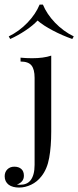

<svg xmlns="http://www.w3.org/2000/svg" viewBox="-72 -667 342 838"><path d="M151.6 -92.7Q151.6 -27.4 142.7 21.8Q133.9 71 108.9 102.4Q90.3 126.6 64.1 139.1Q37.9 151.6 11.3 151.6Q-16.9 151.6 -33.9 139.5Q-51.6 125.8 -51.6 102.4Q-51.6 83.9 -39.9 72.2Q-28.2 60.5 -9.7 60.5Q9.7 60.5 21 70.6Q32.3 80.6 32.3 100Q32.3 127.4 1.6 138.7Q6.5 139.5 15.3 139.5Q45.2 139.5 60.5 121Q79 98.4 79 52.4V-327.4Q79 -364.5 65.3 -381.5Q51.6 -398.4 17.7 -398.4V-415.3Q42.7 -412.9 67.7 -412.9Q118.5 -412.9 151.6 -424.2ZM250 -508.1 243.5 -496.8Q200 -512.1 158.5 -533.9Q116.9 -555.6 91.9 -577.4Q71.8 -555.6 39.1 -533.9Q6.5 -512.1 -27.4 -496.8L-33.9 -508.1Q12.1 -530.6 48 -568.1Q83.9 -605.6 100.8 -646.8H115.3Q132.3 -605.6 168.1 -568.1Q204 -530.6 250 -508.1Z"/></svg>

Font: Playfair Display
Style: Regular
Weight: 400
Designer: Claus Eggers Sørensen
Foundry: Claus Eggers Sørensen
Version: Version 1.005; ttfautohint (v1.2) -l 10 -r 42 -G 200 -x 21 -